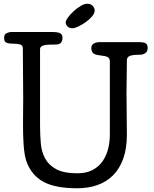

<svg xmlns="http://www.w3.org/2000/svg" viewBox="-20 -992 824 1026"><path d="M486 -936Q486 -921 472 -904.5Q458 -888 438.5 -874Q419 -860 399 -850.5Q379 -841 366 -841Q351 -841 341 -850.5Q331 -860 331 -872Q331 -882 343.5 -899Q356 -916 374 -932.5Q392 -949 411.5 -960.5Q431 -972 445 -972Q465 -972 475.5 -960.5Q486 -949 486 -936ZM194 -323Q194 -273 198 -226.5Q202 -180 221.5 -144.5Q241 -109 281 -87.5Q321 -66 394 -66Q442 -66 475.5 -84Q509 -102 529 -131.5Q549 -161 558 -197.5Q567 -234 567 -272V-663Q567 -680 556 -686.5Q545 -693 515 -696Q486 -699 477 -708.5Q468 -718 468 -736Q468 -751 480.5 -759Q493 -767 515 -767H718Q750 -767 759.5 -760Q769 -753 769 -736Q769 -716 756.5 -708Q744 -700 732 -700Q697 -700 677.5 -694.5Q658 -689 658 -670Q658 -622 657 -580.5Q656 -539 656 -492Q656 -437 657 -382Q658 -327 658 -272Q658 -198 638.5 -144Q619 -90 584 -55Q549 -20 500.5 -3Q452 14 393 14Q276 14 213 -20Q150 -54 123 -125Q116 -143 112 -167.5Q108 -192 106 -220Q104 -248 103.5 -277.5Q103 -307 103 -334Q103 -366 103.5 -399.5Q104 -433 104 -467Q104 -534 103 -600Q102 -666 102 -734Q102 -751 85.5 -755Q69 -759 39 -759Q26 -759 14 -764Q2 -769 2 -790Q2 -809 16 -815Q30 -821 39 -821H258Q290 -821 302 -814Q314 -807 314 -790Q314 -773 305.5 -763.5Q297 -754 277 -754Q261 -754 246 -753.5Q231 -753 219.5 -751Q208 -749 201 -743.5Q194 -738 194 -729Z"/></svg>

Font: Life Savers ExtraBold
Style: Regular
Weight: 800
Designer: Pablo Impallari, Rodrigo Fuenzalida, Brenda Gallo
Foundry: Pablo Impallari, Rodrigo Fuenzalida, Brenda Gallo
Version: Version 3.001; ttfautohint (v0.95) -l 8 -r 50 -G 200 -x 14 -